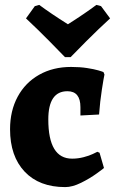

<svg xmlns="http://www.w3.org/2000/svg" viewBox="-20 -751 475 783"><path d="M21 -224Q21 -299 52 -356.5Q83 -414 139.5 -446Q196 -478 270 -478Q306 -478 335 -473.5Q364 -469 381 -464Q398 -459 402 -457L406 -447Q403 -434 395.5 -386Q388 -338 384 -284L308 -280V-314Q308 -379 255 -379Q177 -379 177 -264Q177 -104 274 -104Q298 -104 321 -110Q344 -116 358.5 -123Q373 -130 377 -132L386 -128L404 -66Q404 -65 375 -44Q346 -23 310.5 -5.5Q275 12 246 12Q140 12 80.5 -51Q21 -114 21 -224ZM86 -676 122 -726 140 -731Q187 -696 257 -652Q328 -697 373 -731L392 -726L429 -676Q381 -632 331.5 -582.5Q282 -533 268 -518H245Q231 -533 182 -582.5Q133 -632 86 -676Z"/></svg>

Font: Alegreya ExtraBold
Style: Regular
Weight: 800
Designer: Juan Pablo del Peral
Foundry: Huerta Tipografica
Version: Version 2.007; ttfautohint (v1.6)